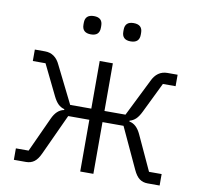

<svg xmlns="http://www.w3.org/2000/svg" viewBox="-79 -795 917 878"><g transform="rotate(10 379.5 -355.5)"><path d="M288.1 -626Q247.1 -626 247.1 -664.1V-672.9Q247.1 -710.9 288.1 -710.9Q328.1 -710.9 328.1 -672.9V-664.1Q328.1 -626 288.1 -626ZM472.2 -626Q432.1 -626 432.1 -664.1V-672.9Q432.1 -710.9 472.2 -710.9Q513.2 -710.9 513.2 -672.9V-664.1Q513.2 -626 472.2 -626ZM41 0V-53.2H100.1L173.8 -213.9Q193.8 -258.3 228 -264.2V-268.1Q211.4 -272.5 199.2 -284.2Q187 -295.9 175.8 -318.8L106.9 -460H47.9V-513.2H95.2Q143.1 -513.2 166 -462.9L251 -292H349.1V-513.2H410.2V-292H507.8L592.8 -462.9Q615.7 -513.2 664.1 -513.2H710.9V-460H651.9L583 -318.8Q571.8 -295.9 559.6 -284.2Q547.4 -272.5 530.8 -268.1V-264.2Q564.9 -258.3 585 -213.9L659.2 -53.2H717.8V0H662.1Q640.1 0 624.3 -11.5Q608.4 -22.9 595.2 -51.8L507.8 -240.2H410.2V0H349.1V-240.2H251L164.1 -51.8Q150.9 -22.9 135 -11.5Q119.1 0 97.2 0Z"/></g></svg>

Font: Anuphan Light
Style: Regular
Weight: 300
Designer: Mike Abbink, Paul van der Laan, Pieter van Rosmalen, Mint Tantisuwanna
Foundry: Bold Monday; Cadson Demak
Version: Version 3.002;hotconv 1.0.109;makeotfexe 2.5.65596